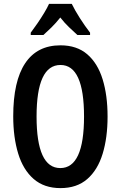

<svg xmlns="http://www.w3.org/2000/svg" viewBox="-20 -957 620 987"><path d="M533 -358Q533 -249 507.5 -166Q482 -83 428.5 -36.5Q375 10 291 10Q207 10 153 -37Q99 -84 73.5 -167.5Q48 -251 48 -359Q48 -540 109.5 -632Q171 -724 291 -724Q375 -724 428.5 -678Q482 -632 507.5 -549.5Q533 -467 533 -358ZM168 -358Q168 -93 290 -93Q412 -93 412 -358Q412 -623 291 -623Q168 -623 168 -358ZM349 -937Q365 -904 390.5 -864Q416 -824 443 -789V-777H378Q359 -794 335 -817Q311 -840 290 -867Q268 -839 244 -815.5Q220 -792 203 -777H138V-789Q154 -810 172.5 -837Q191 -864 207 -890.5Q223 -917 232 -937Z"/></svg>

Font: Noto Sans Telugu ExtraCondensed SemiBold
Style: Regular
Weight: 600
Width: 2
Designer: Jelle Bosma - Monotype Design Team
Foundry: Monotype Imaging Inc.
Version: Version 2.005; ttfautohint (v1.8.4.7-5d5b)